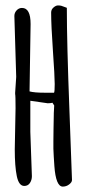

<svg xmlns="http://www.w3.org/2000/svg" viewBox="-20 -691 319 711"><path d="M93.3 -602.1 89.4 -352.5Q107.4 -347.7 144 -347.7H180.2Q182.6 -352.1 182.6 -379.9Q182.6 -407.7 176 -502.2Q169.4 -596.7 169.4 -644.5Q169.4 -655.8 178.2 -663.3Q187 -670.9 194.8 -670.9Q202.6 -670.9 207.5 -669.4Q212.4 -668 218.3 -665.5Q224.1 -663.1 227.5 -662.1Q227.5 -532.2 237.1 -282.5Q246.6 -32.7 246.6 -24.4Q246.6 -16.1 236.1 -8.1Q225.6 0 212.6 0Q199.7 0 191.9 -19Q184.1 -38.1 181.4 -75.4Q178.7 -112.8 177.7 -140.1Q177.2 -151.9 177.7 -167Q177.7 -187.5 178.2 -213.9Q179.2 -260.3 179.2 -267.6V-271.5L180.7 -300.3L174.8 -309.6V-310.5Q166.5 -308.6 156.7 -308.6L92.3 -317.9V-203.1L98.1 -38.6Q98.1 -24.4 90.8 -13.4Q83.5 -2.4 69.8 -2.4Q49.8 -2.4 42.2 -38.8Q34.7 -75.2 34.7 -138.2L37.6 -290.5Q37.6 -337.9 36.1 -342.8V-347.7Q40 -399.9 40 -406.2L33.2 -631.8Q33.2 -643.6 41.5 -652.6Q49.8 -661.6 61.5 -661.6Q93.3 -661.6 93.3 -602.1Z"/></svg>

Font: Amatic
Style: Bold
Weight: 700
Width: 3
Version: Version 2.000; ttfautohint (v0.92-dirty) -l 8 -r 50 -G 50 -x